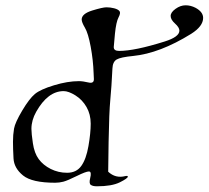

<svg xmlns="http://www.w3.org/2000/svg" viewBox="-20 -667 768 707"><path d="M394 -414.6Q390.6 -345.2 386.2 -299.8Q381.8 -254.4 379.9 -144.5L378.4 -34.7Q405.3 -9.3 441.4 -18.6Q450.7 -20.5 450.7 -16.6Q450.7 -10.3 421.1 4.4Q391.6 19 336.9 19Q321.8 19 314.5 13.9Q307.1 8.8 312 -10.7Q318.4 -35.6 307.4 -35.6Q296.4 -35.6 262.5 -18.8Q228.5 -2 213.4 2Q198.2 5.9 183.1 5.9Q97.7 5.9 64.7 -21Q31.7 -47.9 29.8 -83.5Q27.8 -119.1 27.8 -145Q27.8 -170.9 31.7 -193.4Q35.6 -215.8 61.8 -259.8Q87.9 -303.7 108.4 -320.8Q128.9 -337.9 179 -353Q229 -368.2 270.5 -368.2Q285.2 -368.2 305.7 -363.3Q326.2 -358.4 325.7 -376L324.7 -397.5Q323.2 -444.8 314 -494.9Q304.7 -544.9 292.7 -564.9Q280.8 -585 280.8 -595.2Q280.8 -616.2 319.3 -628.2Q357.9 -640.1 372.1 -640.1Q386.2 -640.1 400.4 -636.5Q414.6 -632.8 419.9 -626.2Q425.3 -619.6 416.5 -603Q407.7 -586.4 403.3 -543.2Q398.9 -500 398.9 -494.1Q398.4 -479.5 418.5 -479.5Q476.1 -479.5 586.4 -514.2Q640.6 -531.2 640.6 -554.2Q640.6 -565.9 624.5 -580.3Q608.4 -594.7 608.4 -608.2Q608.4 -621.6 626.5 -634.5Q644.5 -647.5 663.6 -647.5Q682.1 -647.5 700.2 -638.2Q728 -623 728 -601.1Q728 -570.3 684.1 -542.5Q568.4 -470.7 470.2 -460.9Q424.3 -456.5 409.7 -448Q395 -439.5 394 -414.6ZM95.7 -192.4Q95.7 -175.8 101.1 -139.4Q106.4 -103 122.6 -81.1Q138.7 -59.1 166.7 -44.9Q194.8 -30.8 227.1 -30.8Q261.2 -30.8 279.3 -55.9Q297.4 -81.1 305.7 -129.2Q314 -177.2 314 -211.7Q314 -246.1 298.6 -272.9Q283.2 -299.8 257.8 -315.7Q232.4 -331.5 214.4 -331.5Q156.2 -331.5 113.3 -255.4Q95.7 -224.1 95.7 -192.4Z"/></svg>

Font: Eadui
Style: Medium
Weight: 500
Designer: Peter S. Baker
Version: Version 1.1